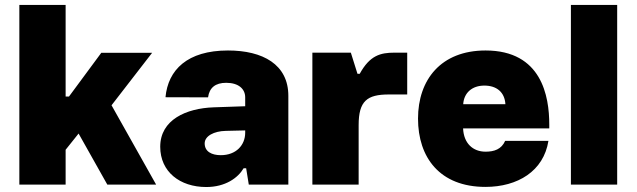

<svg xmlns="http://www.w3.org/2000/svg" viewBox="-20 -750 2586 780"><path d="M246.6 -141.6 299.3 -207.5 416 0H614.3L433.1 -322.3L598.1 -535.6H391.6L260.3 -357.9H246.6V-730H58.6V0H246.6Z M817.9 9.8C895.5 9.8 946.8 -27.3 969.7 -66.4H980L990.7 0H1151.4V-360.8C1151.4 -488.3 1047.4 -544.9 906.2 -544.9C740.7 -544.9 662.6 -465.8 652.3 -355L825.2 -354.5C830.6 -393.6 855 -413.6 898.9 -413.6C949.7 -413.6 976.1 -388.2 976.1 -354.5V-318.4L848.1 -314C736.8 -310.1 630.9 -263.7 630.9 -153.8C630.9 -52.2 710.9 9.8 817.9 9.8ZM811.5 -167.5C811.5 -197.3 849.1 -217.3 897 -218.3L976.1 -220.2V-210.9C976.1 -160.2 939 -119.6 877 -119.6C839.8 -119.6 811.5 -134.3 811.5 -167.5Z M1437 -241.7C1437 -339.8 1471.2 -366.2 1559.6 -366.2H1634.3V-536.1H1582.5C1525.4 -536.1 1482.4 -524.9 1441.4 -450.2H1432.1V-450.7L1405.3 -536.1H1249V0H1437Z M1952.1 9.3C2083 9.3 2188.5 -54.7 2208 -177.7H2032.2C2017.1 -143.6 1987.8 -133.8 1952.6 -133.8C1901.4 -133.8 1863.8 -167.5 1861.3 -228.5H2211.4V-244.1C2211.4 -358.9 2180.7 -544.9 1952.6 -544.9C1771 -544.9 1678.2 -425.8 1678.2 -268.1C1678.2 -110.8 1766.1 9.3 1952.1 9.3ZM1861.8 -326.7C1864.7 -373 1897.9 -402.3 1947.8 -402.3C1997.6 -402.3 2030.3 -375.5 2033.2 -326.7Z M2299.3 -730V0H2487.3V-730Z"/></svg>

Font: Wand UI Pro Black
Style: Regular
Weight: 900
Designer: Andreas Faust
Version: Version 1.003;FEAKit 1.0